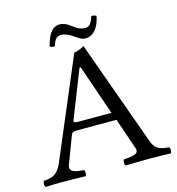

<svg xmlns="http://www.w3.org/2000/svg" viewBox="-116 -901 928 1004"><g transform="rotate(-15 347.5 -399.0)"><path d="M422 -747C403 -747 386 -754 370 -766C350 -780 328 -800 298 -800C255 -800 232 -761 218 -702C224 -696 234 -695 245 -697C255 -730 265 -745 291 -745C308 -745 327 -737 345 -726C366 -712 387 -694 409 -694C455 -694 484 -733 496 -793C490 -797 480 -800 469 -799C455 -757 444 -747 422 -747ZM263 -283C241 -283 234 -286 237.8 -296.3L340 -555H346L440 -283ZM155 -79 210 -224C215 -237 221 -241 245 -241H456L514 -72C525.8 -37.5 487.6 -34.4 440 -31C434 -25 434 -4 440 2C477 1 532 0 571 0C612 0 650 1 685 2C691 -4 691 -25 685 -31C646.2 -34.5 612.4 -37.8 595 -86L389 -658C374 -649 347 -638 334 -638L107 -102C81 -40 50.5 -34 7 -31C1 -25 1 -4 7 2C33 1 65.7 0 96 0C137 0 187 1 224 2C230 -4 230 -25 224 -31C186.4 -33.6 139.4 -37.9 155 -79Z"/></g></svg>

Font: Libertinus Serif
Style: Regular
Weight: 400
Designer: Philipp H. Poll
Foundry: Khaled Hosny
Version: Version 6.2